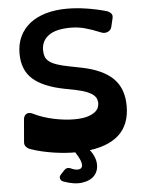

<svg xmlns="http://www.w3.org/2000/svg" viewBox="-68 -931 908 1197"><g transform="rotate(-5 386.5 -333.0)"><path d="M445 -9Q445 -7 447 -7L452 -1Q495 51 498.5 97Q502 143 476 173Q450 203 398.5 210.5Q347 218 280 193Q265 187 261.5 174Q258 161 269 149L294 122Q310 106 332 115Q355 126 373.5 127Q392 128 400.5 117.5Q409 107 403.5 84.5Q398 62 374 25L371 19Q342 19 308 16.5Q274 14 237.5 8.5Q201 3 164 -5.5Q127 -14 93 -26Q78 -31 67 -43Q56 -55 58 -73L70 -214Q72 -237 88 -246.5Q104 -256 127 -245Q157 -230 190 -219Q223 -208 256.5 -201Q290 -194 322 -190.5Q354 -187 382 -187Q435 -187 466.5 -197Q498 -207 514.5 -221Q531 -235 535.5 -250Q540 -265 540 -274Q540 -287 535.5 -300Q531 -313 517.5 -325Q504 -337 478 -348Q452 -359 409 -368L338 -382Q205 -408 141.5 -465Q78 -522 78 -625Q78 -685 100.5 -732Q123 -779 164.5 -811.5Q206 -844 265 -861Q324 -878 397 -878Q454 -878 516.5 -868.5Q579 -859 640 -842Q657 -837 668.5 -825.5Q680 -814 675 -794L663 -743Q658 -720 637.5 -711.5Q617 -703 596 -712Q541 -735 498 -746.5Q455 -758 410 -758Q316 -758 271 -724.5Q226 -691 226 -634Q226 -611 232 -593.5Q238 -576 255 -562.5Q272 -549 301.5 -538.5Q331 -528 378 -519L449 -505Q584 -479 649.5 -416Q715 -353 715 -242Q715 -124 644 -60Q573 4 435 16Z"/></g></svg>

Font: OpenDyslexic3
Style: Bold
Weight: 700
Designer: Abelardo Gonzalez
Version: Version 1.000;PS 001.001;hotconv 1.0.56